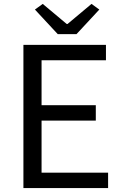

<svg xmlns="http://www.w3.org/2000/svg" viewBox="-20 -964 628 984"><path d="M100 0H534V-79H193V-346H471V-425H193V-655H523V-734H100ZM276 -789H372L489 -915L449 -944L326 -841H322L199 -944L159 -915Z"/></svg>

Font: Source Han Sans TC
Style: Regular
Weight: 400
Designer: Ryoko NISHIZUKA 西塚涼子 (kana, bopomofo & ideographs); Paul D. Hunt (Latin, Greek & Cyrillic); Sandoll Communications 산돌커뮤니
Foundry: Adobe
Version: Version 2.002;hotconv 1.0.116;makeotfexe 2.5.65601